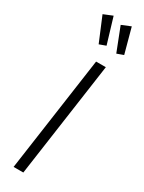

<svg xmlns="http://www.w3.org/2000/svg" viewBox="-244 -965 744 993"><g transform="rotate(30 128.0 -468.0)"><path d="M106.9 -936 152.8 -783.2 113.8 -769 53.2 -914.1ZM215.8 -935.1 255.9 -787.1 216.8 -772.9 162.1 -913.1ZM205.1 -685.1 107.9 0H49.8L147 -685.1Z"/></g></svg>

Font: Fira Sans Compressed Light
Style: Italic
Weight: 300
Width: 3
Italic angle: -8°
Designer: Carrois Corporate & Edenspiekermann AG
Foundry: Carrois Corporate GbR & Edenspiekermann AG
Version: Version 4.203;PS 004.203;hotconv 1.0.88;makeotf.lib2.5.64775